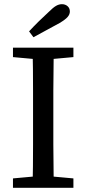

<svg xmlns="http://www.w3.org/2000/svg" viewBox="-20 -898 413 918"><path d="M42 0V-45L174 -57H199L331 -45V0ZM135 0Q137 -51 137.5 -102.5Q138 -154 138 -206Q138 -258 138 -310V-359Q138 -411 138 -463Q138 -515 137.5 -567Q137 -619 135 -670H237Q237 -620 236 -568Q235 -516 235 -464Q235 -412 235 -359V-310Q235 -259 235 -207Q235 -155 236 -103.5Q237 -52 237 0ZM42 -625V-670H331V-625L199 -613H174ZM119 -748Q142 -773 165.5 -796Q189 -819 213 -841Q234 -862 248 -870Q262 -878 276 -878Q292 -878 303 -868.5Q314 -859 314 -843Q314 -829 303 -816.5Q292 -804 265 -788Q234 -771 202.5 -754Q171 -737 140 -720Z"/></svg>

Font: Source Serif 4 18pt
Style: Regular
Weight: 400
Designer: Frank Grießhammer
Foundry: Adobe Systems Incorporated
Version: Version 4.004;hotconv 1.0.116;makeotfexe 2.5.65601